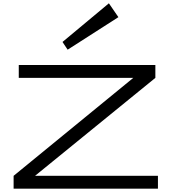

<svg xmlns="http://www.w3.org/2000/svg" viewBox="-20 -1144 1039 1164"><path d="M62.5 0V-78.1L788.1 -671.9H93.8V-750H921.9V-671.9L192.4 -78.1H937.5V0ZM390.1 -842.8 358.9 -889.6 640.1 -1124 697.8 -1040Z"/></svg>

Font: Michroma
Style: Regular
Weight: 400
Designer: Vernon Adams
Foundry: Vernon Adams
Version: Version 1.100; ttfautohint (v1.8.4.7-5d5b);gftools[0.9.29]